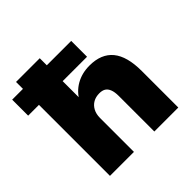

<svg xmlns="http://www.w3.org/2000/svg" viewBox="-196 -862 1019 1019"><g transform="rotate(-45 313.0 -352.5)"><path d="M66 0V-533H-15V-653H66V-705H244V-652H427V-533H244V-393H232Q257 -440 301.5 -465.5Q346 -491 403 -491Q491 -491 535 -437.5Q579 -384 579 -274V0H399V-267Q399 -297 391.5 -315.5Q384 -334 370.5 -342Q357 -350 336 -350Q309 -350 289 -338.5Q269 -327 257.5 -305.5Q246 -284 246 -255V0Z"/></g></svg>

Font: Nunito Sans 11pt Black
Style: Regular
Weight: 900
Version: Version 3.101;gftools[0.9.27]